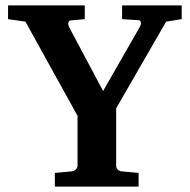

<svg xmlns="http://www.w3.org/2000/svg" viewBox="-20 -691 703 711"><path d="M652.8 -620.1 595.2 -610.8 410.2 -290V-78.1Q410.2 -68.4 416.3 -62.7Q422.4 -57.1 432.1 -56.2L493.2 -50.8V0H183.1V-50.8L244.1 -56.2Q253.4 -57.1 260.3 -63Q267.1 -68.8 267.1 -78.1V-262.2L74.2 -610.8L9.8 -620.1V-670.9H293.9V-620.1L241.2 -615.2Q235.4 -615.2 233.4 -607.9Q231.4 -600.6 235.8 -590.8L361.8 -354L498 -591.8Q502.9 -601.1 501.5 -608.6Q500 -616.2 493.2 -616.2L432.1 -620.1V-670.9H652.8Z"/></svg>

Font: Veleka
Style: Bold
Weight: 700
Designer: Stefan Peev, Context Ltd, 2016; SIL International, 1997-2014.
Foundry: Stefan Peev, Context Ltd, 2016
Version: Version 1.000